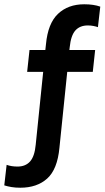

<svg xmlns="http://www.w3.org/2000/svg" viewBox="-126 -734 489 898"><path d="M152 -43Q142.5 58 94.8 101Q47 144 -31 144Q-53.5 144 -71.8 141Q-90 138 -106 133L-95 37Q-72.5 45 -44 45Q-6.5 45 14.8 21Q36 -3 41 -57L76 -398H1L12 -500H86L89 -527Q98 -624.5 145.2 -669.2Q192.5 -714 268 -714Q290.5 -714 309 -711.2Q327.5 -708.5 343 -703L332 -607Q324 -610 311.2 -612.5Q298.5 -615 285 -615Q247.5 -615 226.5 -591.5Q205.5 -568 200 -513L198.5 -500H319L308 -398H188.5Z"/></svg>

Font: Cabin Condensed
Style: Bold
Weight: 700
Width: 3
Designer: Pablo Impallari
Foundry: Pablo Impallari. http://www.impallari.com Igino Marini. http://www.ikern.com
Version: Version 3.001; ttfautohint (v1.8.3)